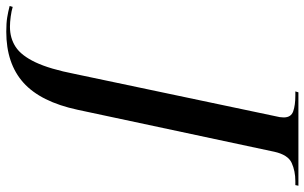

<svg xmlns="http://www.w3.org/2000/svg" viewBox="-360 -550 994 627"><g transform="rotate(90 137.5 -237.0)"><path d="M-72 240Q-100 240 -118.5 237Q-137 234 -156 229L-153 219Q-140 223 -121.5 225.5Q-103 228 -88 228Q-51 228 -22.5 209.5Q6 191 28 144.5Q50 98 66 16L204 -639Q208 -654 208 -666Q208 -690 188 -697Q168 -704 136 -704H123L126 -714H431L429 -704H416Q383 -704 356.5 -692Q330 -680 320 -635L183 7Q157 128 94.5 184Q32 240 -72 240Z"/></g></svg>

Font: Noto Serif Display Medium
Style: Italic
Weight: 500
Italic angle: -12°
Designer: Monotype Design Team
Foundry: Monotype Imaging Inc.
Version: Version 2.009